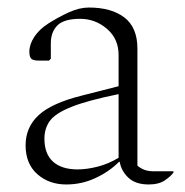

<svg xmlns="http://www.w3.org/2000/svg" viewBox="-20 -480 492 510"><path d="M156 10Q110 10 79 -17.5Q48 -45 48 -94Q48 -142 82.5 -174Q117 -206 197 -226L295 -251V-334Q295 -377 264 -403.5Q233 -430 193 -430Q150 -430 132.5 -412.5Q115 -395 115 -365V-324L110 -319H84Q68 -319 63 -324Q58 -329 58 -343Q58 -362 71 -382Q84 -402 109 -418Q136 -435 163.5 -447.5Q191 -460 216 -460Q276 -460 310.5 -433.5Q345 -407 345 -351V-40Q353 -33 363.5 -29Q374 -25 388 -25H440L441 -24V-22Q434 -12 418 -1Q402 10 375 10Q340 10 321 -8Q302 -26 298 -50H296Q270 -24 233.5 -7Q197 10 156 10ZM98 -112Q98 -71 121 -50.5Q144 -30 186 -30Q211 -30 240 -37.5Q269 -45 295 -61V-230Q212 -213 169.5 -196Q127 -179 112.5 -159Q98 -139 98 -112Z"/></svg>

Font: Spectral ExtraLight
Style: Regular
Weight: 275
Designer: Jean-Baptiste Levee
Foundry: Production Type
Version: Version 2.001